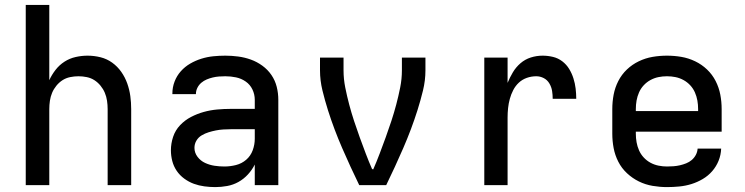

<svg xmlns="http://www.w3.org/2000/svg" viewBox="-20 -755 3040 783"><path d="M85 0V-735H181V-428Q191 -450 206.5 -470Q222 -490 243 -503.5Q264 -517 288.5 -522.5Q313 -528 337 -528Q364 -528 390 -521.5Q416 -515 437.5 -499.5Q459 -484 474.5 -462Q490 -440 499 -414.5Q508 -389 511.5 -363Q515 -337 515 -310V0H419V-310Q419 -327 416.5 -344Q414 -361 407.5 -376.5Q401 -392 390 -405.5Q379 -419 365 -428Q351 -437 334 -440.5Q317 -444 300 -444Q283 -444 266 -440.5Q249 -437 235 -428Q221 -419 210 -405.5Q199 -392 192.5 -376.5Q186 -361 183.5 -344Q181 -327 181 -310V0Z M858 8Q836 8 813.5 5Q791 2 770.5 -5.5Q750 -13 731.5 -26.5Q713 -40 700.5 -58.5Q688 -77 682.5 -98.5Q677 -120 677 -142Q677 -170 686 -197Q695 -224 714.5 -244.5Q734 -265 759 -278Q784 -291 811 -298.5Q838 -306 866 -308.5Q894 -311 921 -311H1019V-348Q1019 -370 1009.5 -390Q1000 -410 982 -422.5Q964 -435 942.5 -439.5Q921 -444 899 -444Q886 -444 873 -443Q860 -442 847.5 -439Q835 -436 823 -431Q811 -426 801 -417.5Q791 -409 785 -397Q779 -385 779 -372V-371H683V-374Q683 -399 692 -422.5Q701 -446 717.5 -464.5Q734 -483 755.5 -495.5Q777 -508 801 -515.5Q825 -523 849.5 -525.5Q874 -528 899 -528Q925 -528 951.5 -524.5Q978 -521 1003 -512Q1028 -503 1050 -487Q1072 -471 1087 -449Q1102 -427 1108.5 -401Q1115 -375 1115 -348V0H1019V-84Q1008 -62 991 -43.5Q974 -25 952.5 -13Q931 -1 906.5 3.5Q882 8 858 8ZM895 -76Q919 -76 942.5 -82Q966 -88 984 -103.5Q1002 -119 1010.5 -142Q1019 -165 1019 -189V-228H921Q906 -228 890.5 -227Q875 -226 860 -223Q845 -220 830.5 -215.5Q816 -211 802.5 -203Q789 -195 781 -181.5Q773 -168 773 -152Q773 -132 785.5 -115.5Q798 -99 816.5 -90.5Q835 -82 855 -79Q875 -76 895 -76Z M1445 0Q1427 -37 1409.5 -75Q1392 -113 1375.5 -151Q1359 -189 1344.5 -227.5Q1330 -266 1317.5 -305.5Q1305 -345 1295 -386Q1285 -427 1285 -468V-520H1381V-468Q1381 -433 1388 -398Q1395 -363 1404 -329Q1413 -295 1424 -261.5Q1435 -228 1447 -195Q1459 -162 1471.5 -129Q1484 -96 1498 -64L1500 -66L1502 -64Q1516 -96 1528.5 -129Q1541 -162 1553 -195Q1565 -228 1576 -261.5Q1587 -295 1596 -329Q1605 -363 1612 -398Q1619 -433 1619 -468V-520H1715V-468Q1715 -427 1705 -386Q1695 -345 1682.5 -305.5Q1670 -266 1655.5 -227.5Q1641 -189 1624.5 -151Q1608 -113 1590.5 -75Q1573 -37 1555 0Z M1955 0V-520H2050V-417Q2059 -439 2071.5 -460Q2084 -481 2102.5 -497Q2121 -513 2144.5 -520.5Q2168 -528 2193 -528Q2214 -528 2235 -523Q2256 -518 2273 -505Q2290 -492 2301 -474Q2312 -456 2318.5 -435.5Q2325 -415 2327.5 -394Q2330 -373 2330 -352H2234Q2234 -368 2231.5 -384Q2229 -400 2220.5 -414.5Q2212 -429 2197.5 -436.5Q2183 -444 2167 -444Q2147 -444 2128.5 -437.5Q2110 -431 2096 -418Q2082 -405 2073 -387.5Q2064 -370 2059 -351.5Q2054 -333 2052 -314Q2050 -295 2050 -276V0Z M2700 8Q2671 8 2641.5 3Q2612 -2 2585.5 -15Q2559 -28 2537 -48.5Q2515 -69 2501.5 -95.5Q2488 -122 2482.5 -151Q2477 -180 2477 -210V-310Q2477 -340 2482.5 -369Q2488 -398 2501.5 -424.5Q2515 -451 2536.5 -471.5Q2558 -492 2585 -505Q2612 -518 2641 -523Q2670 -528 2700 -528Q2730 -528 2759 -523Q2788 -518 2815 -505Q2842 -492 2863.5 -471.5Q2885 -451 2898.5 -424.5Q2912 -398 2917.5 -369Q2923 -340 2923 -310V-218H2573V-210Q2573 -192 2576 -175Q2579 -158 2586 -142Q2593 -126 2605 -113Q2617 -100 2632.5 -91.5Q2648 -83 2665.5 -79.5Q2683 -76 2700 -76Q2713 -76 2726.5 -77Q2740 -78 2753 -81Q2766 -84 2778.5 -89Q2791 -94 2801 -102.5Q2811 -111 2817.5 -123Q2824 -135 2825 -149H2921Q2920 -123 2910.5 -99.5Q2901 -76 2884.5 -57Q2868 -38 2846 -25Q2824 -12 2800 -4.5Q2776 3 2750.5 5.5Q2725 8 2700 8ZM2573 -302H2827V-310Q2827 -328 2824 -345Q2821 -362 2814 -378Q2807 -394 2795 -407Q2783 -420 2767.5 -428.5Q2752 -437 2735 -440.5Q2718 -444 2700 -444Q2682 -444 2665 -440.5Q2648 -437 2632.5 -428.5Q2617 -420 2605 -407Q2593 -394 2586 -378Q2579 -362 2576 -345Q2573 -328 2573 -310Z"/></svg>

Font: Iosevka Fixed Curly Md Ex
Style: Regular
Weight: 500
Width: 7
Monospace: yes
Designer: Belleve Invis
Foundry: Belleve Invis
Version: Version 30.1.2